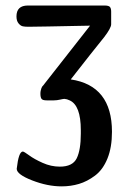

<svg xmlns="http://www.w3.org/2000/svg" viewBox="-20 -492 451 689"><path d="M39.1 -433.1Q39.1 -472.2 80.1 -472.2H355Q370.1 -472.2 374.5 -467Q378.9 -461.9 378.9 -450.2V-404.8Q378.9 -391.6 354 -358.9Q342.8 -344.7 305.2 -297.9Q263.2 -243.7 233.9 -207Q381.8 -185.1 381.8 -19Q381.8 37.1 365.5 77.1Q349.1 117.2 321 138.2Q293 159.2 263.4 168Q233.9 176.8 201.2 176.8Q150.4 176.8 95.2 155.3Q40 133.8 40 113.8Q46.9 51.8 62 51.8Q65.9 51.8 84.5 65.4Q103 79.1 133.1 92.5Q163.1 106 194.8 106Q240.7 106 255.4 75.9Q270 45.9 270 -12.2V-24.9Q270 -113.8 230 -131.8Q220.2 -136.7 210.9 -137.2Q207 -137.2 195.6 -134.5Q184.1 -131.8 172.9 -131.8H147.9Q132.8 -131.8 128.9 -137.5Q125 -143.1 125 -155.8Q125 -161.6 126 -166.3Q127 -170.9 128.4 -175Q129.9 -179.2 131.3 -181.2Q132.8 -183.1 136 -186.5Q139.2 -189.9 140.1 -191.9L303.2 -399.9Q293.5 -399.9 249.3 -398.9Q205.1 -397.9 153.6 -397Q102.1 -396 85 -396H80.1Q70.3 -396 62.3 -397.5Q54.2 -398.9 46.6 -408Q39.1 -417 39.1 -433.1Z"/></svg>

Font: CMU Sans Serif Demi Condensed
Style: DemiCondensed
Weight: 600
Width: 3
Version: Version 0.7.0